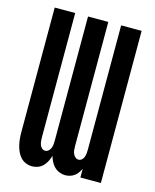

<svg xmlns="http://www.w3.org/2000/svg" viewBox="-112 -812 724 896"><g transform="rotate(15 250.0 -363.5)"><path d="M129 8Q114 8 99 2Q84 -4 73.5 -15.5Q63 -27 56.5 -41.5Q50 -56 46.5 -71Q43 -86 41.5 -101.5Q40 -117 40 -133V-735H139V-133Q139 -124 140 -115.5Q141 -107 144 -98.5Q147 -90 154 -84Q161 -78 170 -78Q178 -78 185 -84Q192 -90 195.5 -98.5Q199 -107 200 -115.5Q201 -124 201 -133V-735H299V-133Q299 -124 300 -115.5Q301 -107 304.5 -98.5Q308 -90 315 -84Q322 -78 330 -78Q339 -78 346 -84Q353 -90 356 -98.5Q359 -107 360 -115.5Q361 -124 361 -133V-735H460V0H361V-42Q356 -32 349.5 -22.5Q343 -13 333.5 -6Q324 1 313 4.5Q302 8 290 8Q275 8 261 2.5Q247 -3 236.5 -13.5Q226 -24 219.5 -37Q213 -50 209 -64Q205 -50 198.5 -37Q192 -24 182 -13.5Q172 -3 158 2.5Q144 8 130 8Z"/></g></svg>

Font: Iosevka Term Semibold
Style: Regular
Weight: 600
Monospace: yes
Designer: Belleve Invis
Foundry: Belleve Invis
Version: Version 31.4.0